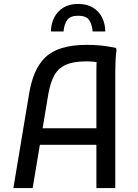

<svg xmlns="http://www.w3.org/2000/svg" viewBox="-20 -956 702 976"><path d="M48 0 128 -480Q138 -540 157.5 -586Q177 -632 210 -664Q243 -696 295 -712Q347 -728 422 -728Q458 -728 494.5 -724.5Q531 -721 570 -712L572 -700Q569 -680 567.5 -650Q566 -620 566 -590Q566 -560 566 -540V0H470V-592Q470 -612 470.5 -629.5Q471 -647 474 -663L490 -634Q477 -640 458.5 -642Q440 -644 418 -644Q352 -644 313.5 -626Q275 -608 255.5 -572Q236 -536 226 -480L146 0ZM148 -220V-304H510V-220ZM377 -936Q422 -936 453 -917Q484 -898 499.5 -866Q515 -834 515 -796H451Q448 -832 433 -854Q418 -876 377 -876Q337 -876 321.5 -854Q306 -832 303 -796H239Q239 -834 255 -866Q271 -898 301.5 -917Q332 -936 377 -936Z"/></svg>

Font: Kufam
Style: Regular
Weight: 400
Designer: Wael Morcos, Artur Schmal
Foundry: Original Type
Version: Version 1.301; ttfautohint (v1.8.3)